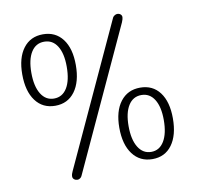

<svg xmlns="http://www.w3.org/2000/svg" viewBox="-94 -950 1171 1101"><g transform="rotate(-10 492.0 -399.5)"><path d="M295 32Q292 39 284.5 44Q277 49 270 49Q259 49 250.5 42.5Q242 36 242 25Q242 12 250 -4L632 -832Q635 -838 643 -843Q651 -848 658 -848Q670 -848 677.5 -841.5Q685 -835 685 -825Q685 -815 677 -796ZM62 -601Q62 -697 103.5 -752Q145 -807 218 -807Q291 -807 332.5 -752.5Q374 -698 374 -601Q374 -503 332.5 -447Q291 -391 218 -391Q145 -391 103.5 -447Q62 -503 62 -601ZM321 -601Q321 -678 294 -721Q267 -764 218 -764Q169 -764 142 -721Q115 -678 115 -601Q115 -522 142.5 -477.5Q170 -433 218 -433Q267 -433 294 -477Q321 -521 321 -601ZM557 -203Q557 -299 599 -354Q641 -409 714 -409Q787 -409 828 -354.5Q869 -300 869 -203Q869 -105 828 -49Q787 7 714 7Q641 7 599 -49Q557 -105 557 -203ZM816 -203Q816 -280 789 -323Q762 -366 714 -366Q665 -366 638 -323Q611 -280 611 -203Q611 -124 638.5 -79.5Q666 -35 714 -35Q762 -35 789 -79.5Q816 -124 816 -203Z"/></g></svg>

Font: Tsukimi Rounded
Style: Regular
Weight: 400
Designer: Takashi Funayama
Foundry: Takashi Funayama
Version: Version 1.032; ttfautohint (v1.8.3)